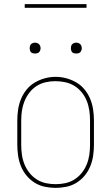

<svg xmlns="http://www.w3.org/2000/svg" viewBox="-20 -904 540 932"><path d="M250 8Q224 8 197.5 2.5Q171 -3 148.5 -17Q126 -31 109 -51.5Q92 -72 82 -96.5Q72 -121 68 -147.5Q64 -174 64 -200V-320Q64 -346 68 -372.5Q72 -399 82 -423.5Q92 -448 109 -469Q126 -490 149 -503.5Q172 -517 198 -524Q224 -531 250 -531Q276 -531 302 -524Q328 -517 351 -503.5Q374 -490 391 -469Q408 -448 418 -423.5Q428 -399 432 -372.5Q436 -346 436 -320V-200Q436 -174 432 -147.5Q428 -121 418 -96.5Q408 -72 391 -51.5Q374 -31 351.5 -17Q329 -3 302.5 2.5Q276 8 250 8ZM250 -10Q274 -10 297.5 -15Q321 -20 341.5 -33Q362 -46 377 -65Q392 -84 401 -106Q410 -128 413.5 -152Q417 -176 417 -200V-320Q417 -344 413.5 -368Q410 -392 401 -414.5Q392 -437 376.5 -456Q361 -475 340.5 -487.5Q320 -500 296 -505Q272 -510 248 -510Q224 -510 200.5 -504.5Q177 -499 157 -486Q137 -473 122.5 -454Q108 -435 99 -413Q90 -391 86.5 -367.5Q83 -344 83 -320V-200Q83 -176 86.5 -152Q90 -128 99 -106Q108 -84 123 -65Q138 -46 158.5 -33Q179 -20 202.5 -15Q226 -10 250 -10ZM350 -644Q345 -644 339.5 -645.5Q334 -647 330.5 -650.5Q327 -654 325.5 -659.5Q324 -665 324 -670Q324 -675 325.5 -680.5Q327 -686 330.5 -689.5Q334 -693 339.5 -695Q345 -697 350 -697Q355 -697 360.5 -695Q366 -693 369.5 -689.5Q373 -686 375 -680.5Q377 -675 377 -670Q377 -665 375 -659.5Q373 -654 369.5 -650.5Q366 -647 360.5 -645.5Q355 -644 350 -644ZM150 -644Q145 -644 139.5 -645.5Q134 -647 130.5 -650.5Q127 -654 125.5 -659.5Q124 -665 124 -670Q124 -675 125.5 -680.5Q127 -686 130.5 -689.5Q134 -693 139.5 -695Q145 -697 150 -697Q155 -697 160.5 -695Q166 -693 169.5 -689.5Q173 -686 175 -680.5Q177 -675 177 -670Q177 -665 175 -659.5Q173 -654 169.5 -650.5Q166 -647 160.5 -645.5Q155 -644 150 -644ZM100 -866V-884H400V-866Z"/></svg>

Font: Zed Mono Thin
Style: Regular
Weight: 100
Monospace: yes
Designer: Belleve Invis
Foundry: Belleve Invis
Version: Version 1.0.0; ttfautohint (v1.8.4)